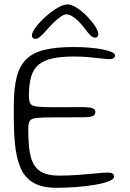

<svg xmlns="http://www.w3.org/2000/svg" viewBox="-20 -836 601 890"><path d="M241.5 34.5Q174.5 34.5 134 10.5Q93.5 -13.5 74 -60.8Q54.5 -108 48.5 -178Q46.5 -196.5 45.8 -216Q45 -235.5 44.5 -256.5Q44 -277.5 44 -300.2Q44 -323 44 -347Q44 -429 58.2 -481.8Q72.5 -534.5 104.8 -564.2Q137 -594 190.5 -606Q244 -618 321.5 -618Q358.5 -618 393 -615.2Q427.5 -612.5 454.5 -607.2Q481.5 -602 497.2 -595Q513 -588 513 -579Q513 -571 508 -567Q503 -563 494 -562Q479 -561.5 453 -564.5Q427 -567.5 393.8 -570.8Q360.5 -574 323.5 -574Q264.5 -574 224.5 -565.5Q184.5 -557 160 -537Q135.5 -517 124.8 -481.8Q114 -446.5 114 -393.5Q114 -368 120.5 -356.2Q127 -344.5 152 -341.8Q177 -339 233 -339Q242.5 -339 260.2 -339Q278 -339 297.8 -339.2Q317.5 -339.5 334.2 -339.5Q351 -339.5 359 -339.5Q396.5 -339.5 409.2 -334.2Q422 -329 422 -318Q422 -302.5 408.5 -297.5Q395 -292.5 369.5 -292.5Q357 -292.5 340.2 -292.5Q323.5 -292.5 304.5 -292.2Q285.5 -292 267.8 -292Q250 -292 236.5 -292Q179 -292 152.2 -289.5Q125.5 -287 118.2 -275.8Q111 -264.5 111 -239.5Q111 -194.5 114.2 -159.2Q117.5 -124 126 -98.2Q134.5 -72.5 150.5 -55.5Q166.5 -38.5 192 -30.2Q217.5 -22 254.5 -22Q302 -22 346.8 -25.5Q391.5 -29 427 -32.5Q462.5 -36 481 -36Q495.5 -36 502 -31.5Q508.5 -27 508.5 -17Q508.5 -5 483.8 4.5Q459 14 419.2 20.8Q379.5 27.5 332.8 31Q286 34.5 241.5 34.5ZM143.5 -656Q128 -656 128 -671.5Q128 -686 145.8 -709.8Q163.5 -733.5 190.5 -757.8Q217.5 -782 245.2 -798.8Q273 -815.5 293 -815.5Q312 -815.5 336.2 -799.8Q360.5 -784 383.2 -760.8Q406 -737.5 420.8 -714.8Q435.5 -692 435.5 -678.5Q435.5 -670.5 431.8 -666Q428 -661.5 421.5 -661.5Q409.5 -661.5 398.8 -672.5Q388 -683.5 370 -707.5Q358 -723.5 343.5 -737.8Q329 -752 314.5 -760.8Q300 -769.5 287.5 -769.5Q277 -769.5 261.5 -758.8Q246 -748 228.5 -731.2Q211 -714.5 195.5 -696Q175.5 -673.5 164.8 -664.8Q154 -656 143.5 -656Z"/></svg>

Font: Gluten ExtraLight
Style: Regular
Weight: 250
Designer: Tyler Finck
Foundry: Etcetera Type Company
Version: Version 1.300